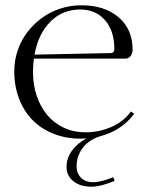

<svg xmlns="http://www.w3.org/2000/svg" viewBox="-20 -518 556 727"><path d="M326 189Q284 189 258 168.4Q232 147.8 232 114Q232 80 252.8 52Q273.5 24 307.2 6.2Q296.5 7 285 7Q229.5 7 182.6 -11.6Q135.8 -30.2 103.1 -63.5Q70.5 -96.8 52.2 -144.2Q34 -191.8 34 -248Q34 -288.8 46.9 -326.9Q59.8 -365 83.2 -395.8Q106.8 -426.5 138 -449.6Q169.2 -472.8 208 -485.4Q246.8 -498 288 -498Q376 -498 429 -452.6Q482 -407.2 482 -331Q482 -315.2 474.4 -305.6Q466.8 -296 454 -296H108.2Q105 -272.2 105 -244Q105 -196.2 119.2 -154.5Q133.5 -112.8 158.9 -82.4Q184.2 -52 221.6 -34.5Q259 -17 303 -17Q353.8 -17 400.2 -36.6Q446.8 -56.2 476 -96L488 -87Q442 -25.2 363.2 -3.2Q337.2 4 316.8 18.8Q296.2 33.5 283.1 57.6Q270 81.8 270 111Q270 138.8 287.2 155.4Q304.5 172 333 172Q361.2 172 409 153L414 167Q360.5 189 326 189ZM110.8 -311.2 399 -317Q405.2 -317 409.1 -320.9Q413 -324.8 413 -332Q413 -401.2 377.6 -441.6Q342.2 -482 284 -482Q217 -482 171 -436.2Q125 -390.5 110.8 -311.2Z"/></svg>

Font: FogtwoNo5
Style: Regular
Weight: 400
Designer: gluk (gluksza@wp.pl)
Foundry: gluk (gluksza@wp.pl)
Version: Version 0.87